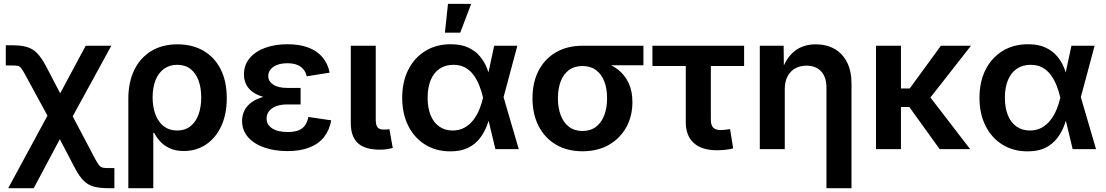

<svg xmlns="http://www.w3.org/2000/svg" viewBox="-20 -779 5777 1003"><path d="M22.9 204.1 267.1 -247.1H319.8L476.6 50.3Q488.8 73.2 497.1 83.7Q505.4 94.2 516.4 96.7Q527.3 99.1 547.4 99.1H577.6V204.1H547.4Q501.5 204.1 470.9 196Q440.4 188 417.5 165.5Q394.5 143.1 371.6 99.6L292.5 -51.8L156.2 204.1ZM262.7 -110.8 113.8 -384.8Q100.1 -410.2 92 -421.1Q84 -432.1 74 -434.6Q64 -437 43 -437H10.3V-542.5H43Q89.4 -542.5 119.9 -533.7Q150.4 -524.9 173.3 -501.7Q196.3 -478.5 219.7 -434.6L294.4 -291.5L427.7 -540H561.5L326.7 -110.8Z M650.4 204.1V-262.7Q650.4 -349.6 681.6 -413.6Q712.9 -477.5 770.5 -512.5Q828.1 -547.4 907.2 -547.4Q984.9 -547.4 1042.7 -513.9Q1100.6 -480.5 1132.6 -417.5Q1164.6 -354.5 1164.6 -266.1Q1164.6 -181.6 1135.5 -119.6Q1106.4 -57.6 1055.9 -23.9Q1005.4 9.8 940.4 9.8Q896.5 9.8 865.7 -4.9Q835 -19.5 815.7 -41.3Q796.4 -63 785.2 -85H780.8V204.1ZM904.8 -97.2Q946.3 -97.2 974.4 -119.1Q1002.4 -141.1 1016.8 -180.2Q1031.2 -219.2 1031.2 -270Q1031.2 -320.3 1017.1 -358.6Q1002.9 -397 975.1 -418.7Q947.3 -440.4 905.8 -440.4Q865.7 -440.4 836.7 -419.4Q807.6 -398.4 792.5 -360.4Q777.3 -322.3 777.3 -270Q777.3 -218.8 792.5 -179.7Q807.6 -140.6 836.2 -118.9Q864.7 -97.2 904.8 -97.2Z M1481.4 10.3Q1414.1 10.3 1360.4 -8.5Q1306.6 -27.3 1275.6 -62.7Q1244.6 -98.1 1244.6 -147.9Q1244.6 -177.2 1257.1 -202.1Q1269.5 -227.1 1295.7 -245.6Q1321.8 -264.2 1362.3 -274.7Q1402.8 -285.2 1458.5 -285.2H1550.3V-233.4H1479.5Q1446.3 -233.4 1422.4 -224.1Q1398.4 -214.8 1385.5 -198.2Q1372.6 -181.6 1372.6 -159.7Q1372.6 -127.9 1401.4 -108.6Q1430.2 -89.4 1483.4 -89.4Q1517.6 -89.4 1539.6 -98.1Q1561.5 -106.9 1573.7 -124.5Q1585.9 -142.1 1590.8 -168L1710.4 -150.4Q1701.2 -99.6 1672.9 -63.5Q1644.5 -27.3 1596.7 -8.5Q1548.8 10.3 1481.4 10.3ZM1460 -260.7Q1405.8 -260.7 1366.7 -270Q1327.6 -279.3 1303 -296.4Q1278.3 -313.5 1266.4 -337.2Q1254.4 -360.8 1254.4 -389.2Q1254.4 -439.5 1283.9 -474.9Q1313.5 -510.3 1365 -529.1Q1416.5 -547.9 1481.9 -547.9Q1543.9 -547.9 1589.8 -530.8Q1635.7 -513.7 1664.1 -480.7Q1692.4 -447.8 1702.1 -399.4L1582.5 -380.4Q1575.7 -412.1 1550.5 -430.4Q1525.4 -448.7 1481.4 -448.7Q1435.1 -448.7 1408.2 -429.7Q1381.3 -410.6 1381.3 -381.3Q1381.3 -354.5 1407 -337.2Q1432.6 -319.8 1480.5 -319.8H1550.3V-260.7Z M1965.3 2.9Q1886.2 2.9 1849.4 -31.5Q1812.5 -65.9 1812.5 -135.7V-540H1942.9V-154.8Q1942.9 -126 1952.1 -114Q1961.4 -102.1 1985.4 -102.1Q1996.1 -102.1 2002.7 -102.5Q2009.3 -103 2014.2 -104.5L2031.7 -5.9Q2020.5 -2.9 2003.2 0Q1985.8 2.9 1965.3 2.9Z M2332.5 11.7Q2257.3 11.7 2200.7 -23.7Q2144 -59.1 2112.5 -122.1Q2081.1 -185.1 2081.1 -268.1Q2081.1 -351.6 2112.8 -414.6Q2144.5 -477.5 2201.7 -512.7Q2258.8 -547.9 2335 -547.9Q2389.2 -547.9 2426.3 -530.5Q2463.4 -513.2 2486.8 -485.1Q2510.3 -457 2523.7 -423.3Q2537.1 -389.6 2543.9 -356.9H2584L2609.9 -273.9L2689.9 0H2567.9L2502.9 -271.5Q2495.6 -302.7 2483.6 -332.8Q2471.7 -362.8 2453.9 -387.2Q2436 -411.6 2409.9 -426Q2383.8 -440.4 2348.6 -440.4Q2306.6 -440.4 2276.4 -419.9Q2246.1 -399.4 2230 -360.8Q2213.9 -322.3 2213.9 -268.6Q2213.9 -215.8 2229.5 -177.2Q2245.1 -138.7 2274.7 -117.9Q2304.2 -97.2 2344.7 -97.2Q2379.9 -97.2 2406.7 -112.3Q2433.6 -127.4 2452.9 -152.6Q2472.2 -177.7 2484.4 -208Q2496.6 -238.3 2503.4 -268.6L2561.5 -540H2682.6L2609.9 -268.6L2584 -187.5H2544.4Q2536.1 -154.8 2522.5 -119.9Q2508.8 -85 2485.6 -55.2Q2462.4 -25.4 2425.3 -6.8Q2388.2 11.7 2332.5 11.7ZM2304.2 -608.4 2320.3 -758.8H2441.4L2384.3 -608.4Z M3022.9 11.2Q2943.4 11.2 2884.5 -23.4Q2825.7 -58.1 2793.7 -120.4Q2761.7 -182.6 2761.7 -265.6Q2761.7 -348.6 2793.7 -410.2Q2825.7 -471.7 2884.5 -505.9Q2943.4 -540 3022.5 -540H3341.3V-438H3108.4L3022.5 -434.1Q2980.5 -434.1 2951.9 -412.8Q2923.3 -391.6 2908.9 -353.5Q2894.5 -315.4 2894.5 -265.6Q2894.5 -216.3 2908.9 -177.7Q2923.3 -139.2 2951.9 -116.9Q2980.5 -94.7 3022.9 -94.7Q3064.9 -94.7 3093.8 -116.9Q3122.6 -139.2 3137 -177.7Q3151.4 -216.3 3151.4 -265.6Q3151.4 -315.4 3137 -353.3Q3122.6 -391.1 3093.8 -412.6Q3064.9 -434.1 3022.9 -434.1V-469.7Q3080.1 -469.7 3127.7 -455.8Q3175.3 -441.9 3210.2 -414.1Q3245.1 -386.2 3264.4 -344.2Q3283.7 -302.2 3283.7 -245.6Q3283.7 -172.4 3251.7 -114.3Q3219.7 -56.2 3161.1 -22.5Q3102.5 11.2 3022.9 11.2Z M3725.1 5.9Q3646 5.9 3604.2 -32Q3562.5 -69.8 3562.5 -141.1V-434.1H3388.2V-540H3867.2V-434.1H3693.4V-154.3Q3693.4 -125.5 3705.6 -112.5Q3717.8 -99.6 3746.1 -99.6Q3755.9 -99.6 3770.3 -101.3Q3784.7 -103 3793.9 -104.5L3810.1 -3.9Q3789.6 1.5 3767.8 3.7Q3746.1 5.9 3725.1 5.9Z M4079.6 -313.5V0H3949.2V-540H4073.7L4075.2 -405.3H4062.5Q4085.4 -475.1 4129.9 -511.2Q4174.3 -547.4 4241.7 -547.4Q4297.9 -547.4 4339.8 -523.4Q4381.8 -499.5 4405 -453.6Q4428.2 -407.7 4428.2 -342.3V204.1H4297.4V-321.3Q4297.4 -375.5 4269.8 -405.8Q4242.2 -436 4192.9 -436Q4160.2 -436 4134.5 -421.9Q4108.9 -407.7 4094.2 -380.4Q4079.6 -353 4079.6 -313.5Z M4686.5 -540V0H4556.2V-540ZM5052.2 -540 4801.8 -220.2H4651.9L4650.4 -316.9H4732.4L4895 -540ZM4888.7 0 4726.6 -225.1 4820.8 -295.4 5047.9 0Z M5348.1 11.7Q5272.9 11.7 5216.3 -23.7Q5159.7 -59.1 5128.2 -122.1Q5096.7 -185.1 5096.7 -268.1Q5096.7 -351.6 5128.4 -414.6Q5160.2 -477.5 5217.3 -512.7Q5274.4 -547.9 5350.6 -547.9Q5404.8 -547.9 5441.9 -530.5Q5479 -513.2 5502.4 -485.1Q5525.9 -457 5539.3 -423.3Q5552.7 -389.6 5559.6 -356.9H5599.6L5625.5 -273.9L5705.6 0H5583.5L5518.6 -271.5Q5511.2 -302.7 5499.3 -332.8Q5487.3 -362.8 5469.5 -387.2Q5451.7 -411.6 5425.5 -426Q5399.4 -440.4 5364.3 -440.4Q5322.3 -440.4 5292 -419.9Q5261.7 -399.4 5245.6 -360.8Q5229.5 -322.3 5229.5 -268.6Q5229.5 -215.8 5245.1 -177.2Q5260.7 -138.7 5290.3 -117.9Q5319.8 -97.2 5360.4 -97.2Q5395.5 -97.2 5422.4 -112.3Q5449.2 -127.4 5468.5 -152.6Q5487.8 -177.7 5500 -208Q5512.2 -238.3 5519 -268.6L5577.1 -540H5698.2L5625.5 -268.6L5599.6 -187.5H5560.1Q5551.8 -154.8 5538.1 -119.9Q5524.4 -85 5501.2 -55.2Q5478 -25.4 5440.9 -6.8Q5403.8 11.7 5348.1 11.7Z"/></svg>

Font: V-Inter
Style: SemiBold-600
Weight: 600
Designer: Rasmus Andersson
Foundry: rsms
Version: Version 4.000;git-4146feb